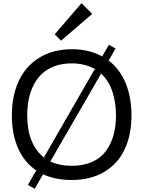

<svg xmlns="http://www.w3.org/2000/svg" viewBox="-20 -1132 909 1218"><path d="M579.1 -689.9 585 -691.9Q521 -730 435.1 -730Q376 -730 328.4 -712.9Q280.8 -695.8 248.3 -666Q215.8 -636.2 194.1 -594.2Q172.4 -552.2 162.6 -503.9Q152.8 -455.6 152.8 -399.9Q152.8 -215.3 261.2 -130.9V-138.2ZM715.8 -399.9Q715.8 -483.9 692.1 -553.5Q668.5 -623 619.1 -667V-661.1L301.8 -111.8L296.9 -108.9Q356 -80.1 435.1 -80.1Q508.8 -80.1 564 -104.7Q619.1 -129.4 651.6 -173.6Q684.1 -217.8 700 -274.4Q715.8 -331.1 715.8 -399.9ZM814 -399.9Q814 -276.4 770.8 -184.6Q727.5 -92.8 641.4 -41.5Q555.2 9.8 434.1 9.8Q329.6 9.8 250 -27.8L251 -22.9L200.2 65.9L157.2 41L208 -46.9L212.9 -48.8Q134.8 -100.6 95 -190.7Q55.2 -280.8 55.2 -399.9Q55.2 -523.9 98.6 -617.9Q142.1 -711.9 229.2 -765.9Q316.4 -819.8 438 -819.8Q544.4 -819.8 630.9 -772.9V-778.8L670.9 -848.1L712.9 -824.2L671.9 -752L667 -750Q739.7 -694.8 776.9 -605Q814 -515.1 814 -399.9ZM497.1 -1111.8 564.9 -1043.9 367.2 -874 327.1 -914.1Z"/></svg>

Font: Sinkin Sans 400 Regular
Style: Regular
Weight: 400
Designer: Keith Bates
Foundry: K-Type
Version: Sinkin Sans (version 1.0)  by Keith Bates   •   © 2014   www